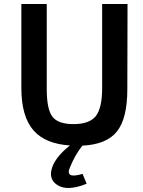

<svg xmlns="http://www.w3.org/2000/svg" viewBox="-20 -710 708 953"><path d="M612 -268Q612 -121 560 -57Q509 7 389 13Q354 56 328 119Q300 180 390 153L410 202Q314 241 264 208Q218 178 240 118Q259 66 327 12Q205 4 147 -62Q86 -131 86 -273V-690H212V-268Q212 -168 240 -131Q268 -94 345 -94Q423 -94 455 -133Q487 -173 487 -273V-690H613Z"/></svg>

Font: Taylor Sans Upright Semi Bold
Style: Regular
Weight: 600
Italic angle: -8°
Designer: Natanael Gama
Version: Version 1.001 September 8, 2015